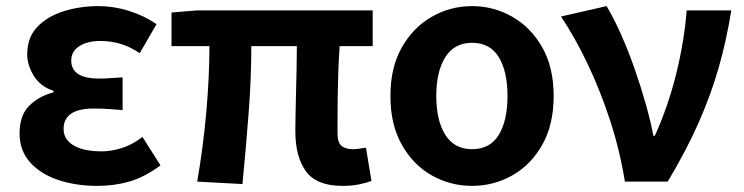

<svg xmlns="http://www.w3.org/2000/svg" viewBox="-20 -594 2432 628"><path d="M299 14Q228 14 170 -5.5Q112 -25 78 -63.5Q44 -102 44 -158Q44 -216 75 -247.5Q106 -279 155 -292V-297Q112 -311 90.5 -346Q69 -381 69 -416Q69 -471 101.5 -505.5Q134 -540 187.5 -557Q241 -574 302 -574Q352 -574 401.5 -558.5Q451 -543 492 -515L437 -420Q379 -460 309 -460Q266 -460 239.5 -443Q213 -426 213 -396Q213 -337 305 -337Q322 -337 342 -338.5Q362 -340 381 -341V-234Q357 -236 333.5 -237.5Q310 -239 287 -239Q188 -239 188 -172Q188 -138 220.5 -118.5Q253 -99 314 -99Q343 -99 377.5 -109.5Q412 -120 446 -146L505 -53Q452 -14 402.5 0Q353 14 299 14Z M1100 14Q1015 14 980.5 -34Q946 -82 946 -164Q946 -179 946.5 -210Q947 -241 948 -280.5Q949 -320 950 -362.5Q951 -405 951 -443H802Q802 -338 793 -221Q784 -104 773 8L625 0Q645 -115 655 -230Q665 -345 665 -443H541V-553L624 -560H1199V-443H1091Q1088 -403 1086.5 -358.5Q1085 -314 1084.5 -273Q1084 -232 1084 -201Q1084 -170 1084 -158Q1084 -128 1097 -117Q1110 -106 1135 -106Q1143 -106 1153.5 -107.5Q1164 -109 1177 -111L1195 -2Q1179 4 1155 9Q1131 14 1100 14Z M1524 14Q1453 14 1392 -20.5Q1331 -55 1294 -121Q1257 -187 1257 -280Q1257 -373 1294 -438.5Q1331 -504 1392 -539Q1453 -574 1524 -574Q1595 -574 1656 -539Q1717 -504 1754 -438.5Q1791 -373 1791 -280Q1791 -187 1754 -121Q1717 -55 1656 -20.5Q1595 14 1524 14ZM1524 -106Q1583 -106 1611.5 -153Q1640 -200 1640 -280Q1640 -360 1611.5 -407Q1583 -454 1524 -454Q1466 -454 1436.5 -407Q1407 -360 1407 -280Q1407 -200 1436.5 -153Q1466 -106 1524 -106Z M2024 0Q2007 -104 1975 -201.5Q1943 -299 1902 -385Q1861 -471 1815 -540L1964 -574Q1988 -534 2011.5 -481Q2035 -428 2055.5 -369.5Q2076 -311 2092 -254.5Q2108 -198 2117 -150H2122Q2166 -248 2192 -353.5Q2218 -459 2226 -560H2372Q2356 -461 2330.5 -372Q2305 -283 2265 -192.5Q2225 -102 2164 0Z"/></svg>

Font: Chiron Sans HK TT
Style: Bold
Weight: 700
Designer: Ryoko NISHIZUKA 西塚涼子 (kana, bopomofo & ideographs); Paul D. Hunt (Latin, Greek & Cyrillic); Sandoll Communications 산돌커뮤니
Foundry: Adobe
Version: Version 2.022;hotconv 1.0.109;makeotfexe 2.5.65596